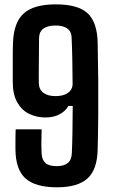

<svg xmlns="http://www.w3.org/2000/svg" viewBox="-20 -828 504 858"><path d="M235 9Q138 9 93.8 -30.8Q49.5 -70.5 49 -162Q49 -172.5 49 -188.2Q49 -204 49.2 -220.8Q49.5 -237.5 50 -250H166Q165.5 -223.5 165 -196.8Q164.5 -170 166 -142.5Q167 -114.5 182.8 -100Q198.5 -85.5 233.5 -85.5Q265 -85.5 282.2 -99Q299.5 -112.5 301 -143Q303 -186.5 303.8 -240.2Q304.5 -294 305 -354.5H285.5Q274 -332.5 247.2 -317.8Q220.5 -303 183 -303Q144 -303 110.8 -319Q77.5 -335 57.5 -369.8Q37.5 -404.5 37 -460Q37 -488 37 -514.5Q37 -541 37 -564.2Q37 -587.5 37.2 -606.2Q37.5 -625 38 -636.5Q41.5 -729 86.8 -768.8Q132 -808.5 229.5 -808.5Q329 -808.5 371.8 -768.5Q414.5 -728.5 416.5 -636.5Q418.5 -542.5 419 -466.2Q419.5 -390 419 -317.2Q418.5 -244.5 416.5 -162Q415 -70.5 371.2 -30.8Q327.5 9 235 9ZM227.5 -398.5Q262.5 -398.5 282.2 -411.8Q302 -425 304.5 -448.5Q304 -501.5 303.2 -555Q302.5 -608.5 300 -659Q299.5 -687 280.8 -700.5Q262 -714 229 -714Q193 -714 174 -700.2Q155 -686.5 154.5 -657.5Q154.5 -649 154.2 -622Q154 -595 153.8 -561.8Q153.5 -528.5 153.2 -499Q153 -469.5 153.5 -456Q154.5 -427 174.8 -412.8Q195 -398.5 227.5 -398.5Z"/></svg>

Font: Big Shoulders Text Thin
Style: Bold
Weight: 700
Version: Version 2.002